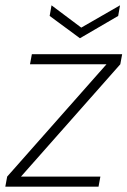

<svg xmlns="http://www.w3.org/2000/svg" viewBox="-28 -703 480 723"><path d="M-8 0 -1 -38 373 -461H85L92 -499H432L425 -461L51 -38H350L343 0ZM424 -683 417 -643 273 -559 159 -643 166 -683 278 -599Z"/></svg>

Font: DM Sans 20pt ExtraLight
Style: Italic
Weight: 250
Italic angle: -10°
Version: Version 4.004;gftools[0.9.30]